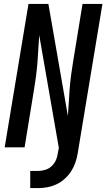

<svg xmlns="http://www.w3.org/2000/svg" viewBox="-20 -755 545 984"><path d="M135 209V121H176Q193 121 211.5 115.5Q230 110 244 97Q258 84 266 67Q274 50 276 32L282 0H281L181 -575Q178 -540 176.5 -505Q175 -470 172 -434.5Q169 -399 164.5 -364Q160 -329 154 -294L106 0H4L126 -735H228L291 -373L328 -160Q331 -195 332.5 -230Q334 -265 337 -300.5Q340 -336 344.5 -371Q349 -406 355 -441L403 -735H505L378 32Q374 56 366 79Q358 102 344.5 123Q331 144 311.5 161.5Q292 179 269.5 189.5Q247 200 223 204.5Q199 209 176 209Z"/></svg>

Font: Iosevka SS04 Semibold Oblique
Style: Regular
Weight: 600
Italic angle: -9°
Monospace: yes
Designer: Belleve Invis
Foundry: Belleve Invis
Version: Version 19.0.0; ttfautohint (v1.8.4)